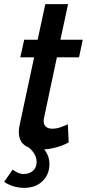

<svg xmlns="http://www.w3.org/2000/svg" viewBox="-44 -715 420 928"><path d="M47 -78Q47 -94 51 -111L121 -438H54L73 -523H138L175 -695H285L248 -523H356L338 -438H231L169 -146Q168 -142 167.5 -138Q167 -134 167 -131Q167 -111 178.5 -102Q190 -93 208 -93Q230 -93 251.5 -101Q273 -109 284 -114L288 -27Q265 -13 227 -2.5Q189 8 148 8Q105 8 76 -12.5Q47 -33 47 -78ZM72 193Q49 193 23.5 186Q-2 179 -24 164L17 105Q30 114 42.5 120Q55 126 70 126Q98 126 115.5 110.5Q133 95 133 67Q133 32 98 0L140 -26Q163 -5 179 20.5Q195 46 195 78Q195 127 162 160Q129 193 72 193Z"/></svg>

Font: Raleway SemiBold
Style: Italic
Weight: 600
Italic angle: -12°
Designer: Matt McInerney, Pablo Impallari, Rodrigo Fuenzalida
Foundry: Matt McInerney, Pablo Impallari, Rodrigo Fuenzalida
Version: Version 4.026